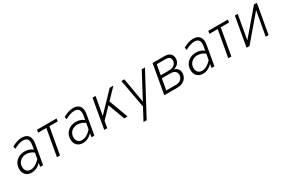

<svg xmlns="http://www.w3.org/2000/svg" viewBox="92 -1617 4274 2905"><g transform="rotate(-30 2229.0 -164.5)"><path d="M216 12Q152 12 114.2 -26.8Q76.5 -65.5 76.5 -132Q76.5 -187.5 102.8 -230Q129 -272.5 175.2 -296.8Q221.5 -321 281.5 -321Q319.5 -321 352.8 -309.5Q386 -298 416 -274.5L427 -334Q441 -407 419.8 -441.8Q398.5 -476.5 341 -476.5Q307 -476.5 264.8 -463Q222.5 -449.5 179.5 -424.5L171.5 -469.5Q219.5 -496.5 262.8 -509.8Q306 -523 344.5 -523Q398 -523 431.5 -501.8Q465 -480.5 477 -439.5Q489 -398.5 478.5 -339L419.5 0H368.5L379.5 -64Q344 -27 302.2 -7.5Q260.5 12 216 12ZM223.5 -34.5Q266 -34.5 308 -57.2Q350 -80 390 -124.5L408.5 -228Q378.5 -250.5 345.8 -262.2Q313 -274 279.5 -274Q236 -274 202.5 -256Q169 -238 150 -206.5Q131 -175 131 -134.5Q131 -89 156 -61.8Q181 -34.5 223.5 -34.5Z M661.5 0 744 -463.5H599.5L607.5 -511H949.5L942 -463.5H797L714.5 0Z M1112 12Q1048 12 1010.2 -26.8Q972.5 -65.5 972.5 -132Q972.5 -187.5 998.8 -230Q1025 -272.5 1071.2 -296.8Q1117.5 -321 1177.5 -321Q1215.5 -321 1248.8 -309.5Q1282 -298 1312 -274.5L1323 -334Q1337 -407 1315.8 -441.8Q1294.5 -476.5 1237 -476.5Q1203 -476.5 1160.8 -463Q1118.5 -449.5 1075.5 -424.5L1067.5 -469.5Q1115.5 -496.5 1158.8 -509.8Q1202 -523 1240.5 -523Q1294 -523 1327.5 -501.8Q1361 -480.5 1373 -439.5Q1385 -398.5 1374.5 -339L1315.5 0H1264.5L1275.5 -64Q1240 -27 1198.2 -7.5Q1156.5 12 1112 12ZM1119.5 -34.5Q1162 -34.5 1204 -57.2Q1246 -80 1286 -124.5L1304.5 -228Q1274.5 -250.5 1241.8 -262.2Q1209 -274 1175.5 -274Q1132 -274 1098.5 -256Q1065 -238 1046 -206.5Q1027 -175 1027 -134.5Q1027 -89 1052 -61.8Q1077 -34.5 1119.5 -34.5Z M1531 -86 1543.5 -162.5 1878 -511H1943ZM1488 0 1578 -511H1630.5L1540.5 0ZM1837 0 1722 -310.5 1764 -354 1895 0Z M2062 194 2172.5 -14.5 2081.5 -511H2133.5L2194 -160.5Q2197.5 -140.5 2201.2 -119.5Q2205 -98.5 2208.5 -78Q2218.5 -98 2229.5 -119Q2240.5 -140 2251 -160.5L2438 -511H2494L2117 194Z M2537 0 2627 -511H2836.5Q2883 -511 2912 -495.5Q2941 -480 2954.2 -454Q2967.5 -428 2967.5 -396.5Q2967.5 -349.5 2937.5 -313Q2907.5 -276.5 2857 -265.5Q2895 -258.5 2919.2 -229.5Q2943.5 -200.5 2943.5 -157Q2943.5 -118 2924.5 -82Q2905.5 -46 2865.2 -23Q2825 0 2761 0ZM2599 -47.5H2765Q2806.5 -47.5 2834.2 -62.8Q2862 -78 2876 -102.8Q2890 -127.5 2890 -156Q2890 -179 2879.2 -198.5Q2868.5 -218 2844.5 -229.5Q2820.5 -241 2781 -241H2633ZM2641 -288.5H2785.5Q2843.5 -288.5 2878.8 -318.2Q2914 -348 2914 -392.5Q2914 -421.5 2894.5 -442.5Q2875 -463.5 2826.5 -463.5H2672.5Z M3209.5 12Q3145.5 12 3107.8 -26.8Q3070 -65.5 3070 -132Q3070 -187.5 3096.2 -230Q3122.5 -272.5 3168.8 -296.8Q3215 -321 3275 -321Q3313 -321 3346.2 -309.5Q3379.5 -298 3409.5 -274.5L3420.5 -334Q3434.5 -407 3413.2 -441.8Q3392 -476.5 3334.5 -476.5Q3300.5 -476.5 3258.2 -463Q3216 -449.5 3173 -424.5L3165 -469.5Q3213 -496.5 3256.2 -509.8Q3299.5 -523 3338 -523Q3391.5 -523 3425 -501.8Q3458.5 -480.5 3470.5 -439.5Q3482.5 -398.5 3472 -339L3413 0H3362L3373 -64Q3337.5 -27 3295.8 -7.5Q3254 12 3209.5 12ZM3217 -34.5Q3259.5 -34.5 3301.5 -57.2Q3343.5 -80 3383.5 -124.5L3402 -228Q3372 -250.5 3339.2 -262.2Q3306.5 -274 3273 -274Q3229.5 -274 3196 -256Q3162.5 -238 3143.5 -206.5Q3124.5 -175 3124.5 -134.5Q3124.5 -89 3149.5 -61.8Q3174.5 -34.5 3217 -34.5Z M3655 0 3737.5 -463.5H3593L3601 -511H3943L3935.5 -463.5H3790.5L3708 0Z M3974.5 0 4064.5 -511H4114.5L4040 -90.5L4398.5 -511H4449L4359 0H4308.5L4383.5 -420.5L4025 0Z"/></g></svg>

Font: Overpass ExtraLight
Style: Italic
Weight: 250
Italic angle: -10°
Designer: Delve Withrington, Dave Bailey, Thomas Jockin
Foundry: Delve Fonts LLC
Version: Version 4.000